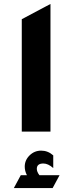

<svg xmlns="http://www.w3.org/2000/svg" viewBox="-20 -665 365 970"><path d="M90 0V-568L235 -645V0ZM50 285 85 220H116Q105 199 105 177Q105 144 129.5 120Q154 96 188 96Q222 96 249 120V184Q223 161 199 161Q166 161 166 188Q166 203 179 220H281L246 285Z"/></svg>

Font: Tajawal ExtraBold
Style: Regular
Weight: 800
Designer: Boutros Fonts
Foundry: Created by Boutros International 2017
Version: Version 1.700